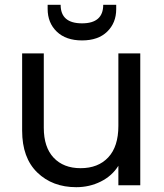

<svg xmlns="http://www.w3.org/2000/svg" viewBox="-20 -770 680 798"><path d="M563 -548V0H472V-81Q446 -39 399 -15.5Q352 8 297 8Q198 8 135 -53Q72 -114 72 -227V-548H162V-239Q162 -158 203 -114.5Q244 -71 315 -71Q388 -71 430 -116Q472 -161 472 -247V-548ZM463 -732Q463 -675 425.5 -638.5Q388 -602 321 -602Q254 -602 216 -638.5Q178 -675 178 -733V-750H232Q232 -673 321 -673Q409 -673 409 -750H463Z"/></svg>

Font: SVN-Poppins
Style: Regular
Weight: 400
Designer: Ninad Kale (Devanagari), Jonny Pinhorn (Latin)
Foundry: Indian Type Foundry
Version: Version 3.002 2017